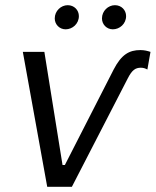

<svg xmlns="http://www.w3.org/2000/svg" viewBox="-20 -720 600 740"><path d="M473 -419C489 -450 502 -459 523 -459C533 -459 541 -456 548 -452L560 -520C548 -524 536 -527 521 -527C478 -527 448 -510 418 -452L230 -84H221L151 -520H68L162 0H257ZM233 -607C259 -607 284 -628 284 -658C284 -681 266 -700 241 -700C215 -700 191 -678 191 -649C191 -626 209 -607 233 -607ZM415 -607C441 -607 466 -628 466 -658C466 -681 448 -700 423 -700C397 -700 373 -678 373 -649C373 -626 391 -607 415 -607Z"/></svg>

Font: Fixel Text 20240404
Style: Italic
Weight: 400
Width: 4
Italic angle: -10°
Designer: AlfaBravo + MacPaw
Foundry: Kyrylo Tkachov, Marchela Mozhyna, Serhii Makarenko, Maria Weinstein, Zakhar Kryvoshyya
Version: Version 1.211;Glyphs 3.2 (3225)